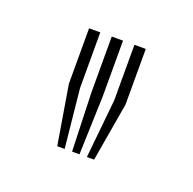

<svg xmlns="http://www.w3.org/2000/svg" viewBox="-51 -851 281 280"><g transform="rotate(20 90.0 -711.0)"><path d="M107 -622.5 116.2 -713.8V-800H133.8V-713.8L118.2 -622.5ZM61 -622.5 45.8 -713.8V-800H63.2V-713.8L72.5 -622.5ZM84 -622.5 81 -713.8V-800H98.5V-713.8L95.5 -622.5Z"/></g></svg>

Font: Big Shoulders Inline Text Medium
Style: Regular
Weight: 500
Designer: Patric King
Foundry: XO Type Co
Version: Version 1.000